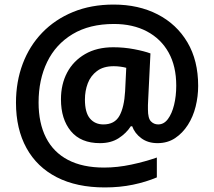

<svg xmlns="http://www.w3.org/2000/svg" viewBox="-20 -738 938 841"><path d="M848 -362Q848 -316 837 -271.5Q826 -227 803 -191Q780 -155 747 -133Q714 -111 670 -111Q628 -111 599 -132.5Q570 -154 559 -185H553Q533 -154 499.5 -132.5Q466 -111 418 -111Q334 -111 290.5 -163.5Q247 -216 247 -303Q247 -369 274 -420Q301 -471 352.5 -501Q404 -531 476 -531Q523 -531 567.5 -522.5Q612 -514 639 -504L629 -300Q628 -288 628 -277.5Q628 -267 628 -259Q628 -220 641 -206.5Q654 -193 673 -193Q698 -193 715.5 -216.5Q733 -240 742.5 -278.5Q752 -317 752 -363Q752 -448 718.5 -508Q685 -568 623.5 -600.5Q562 -633 479 -633Q372 -633 298 -588.5Q224 -544 186.5 -466.5Q149 -389 149 -289Q149 -199 181.5 -135Q214 -71 278 -37.5Q342 -4 436 -4Q494 -4 555 -17Q616 -30 667 -48V39Q620 59 562.5 71Q505 83 439 83Q316 83 229 38.5Q142 -6 96 -89.5Q50 -173 50 -288Q50 -380 79.5 -458.5Q109 -537 165 -595Q221 -653 300 -685.5Q379 -718 478 -718Q587 -718 670.5 -675Q754 -632 801 -552.5Q848 -473 848 -362ZM352 -302Q352 -245 374 -219Q396 -193 433 -193Q482 -193 503 -230.5Q524 -268 528 -338L533 -441Q522 -444 507.5 -446Q493 -448 478 -448Q433 -448 405 -427Q377 -406 364.5 -373Q352 -340 352 -302Z"/></svg>

Font: Noto Sans Oriya SemiBold
Style: Regular
Weight: 600
Version: Version 2.003